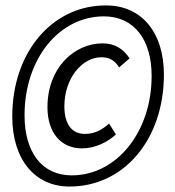

<svg xmlns="http://www.w3.org/2000/svg" viewBox="-20 -673 640 704"><path d="M235 11C434 11 581 -161 581 -400C581 -555 498 -653 370 -653C176 -655 25 -486 25 -246C25 -89 107 11 235 11ZM243 -30C133 -30 70 -116 70 -250C70 -459 198 -613 361 -613C472 -613 536 -527 536 -395C536 -188 407 -30 243 -30ZM280 -129C329 -129 373 -151 405 -180L380 -220C354 -197 328 -182 291 -182C242 -182 216 -220 216 -283C216 -387 282 -463 351 -463C381 -463 399 -453 417 -426L455 -459C434 -491 404 -514 356 -514C253 -514 154 -425 154 -280C154 -186 204 -129 280 -129Z"/></svg>

Font: Source Code Variable
Style: Italic
Weight: 400
Italic angle: -11°
Monospace: yes
Designer: Paul D. Hunt, Teo Tuominen
Foundry: Adobe Systems Incorporated
Version: Version 1.005;PS 1.0;hotconv 16.6.54;makeotf.lib2.5.65590